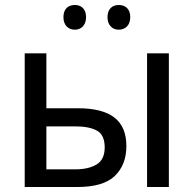

<svg xmlns="http://www.w3.org/2000/svg" viewBox="-20 -750 776 770"><path d="M289.1 0C358.9 0 409.7 -14.6 440.4 -44.4C471.2 -74.2 486.8 -113.8 486.8 -164.1C486.8 -265.6 425.3 -315.9 292 -315.9H166V-536.1H79.1V0ZM166 -243.2H282.2C319.8 -243.2 349.1 -237.3 369.6 -225.6C389.6 -213.9 399.9 -191.9 399.9 -159.2C399.9 -126.5 389.2 -103.5 367.2 -90.3C345.2 -77.1 316.4 -70.8 280.8 -70.8H166ZM657.2 0V-536.1H569.8V0ZM234.4 -681.2C234.4 -647.5 254.9 -630.9 280.3 -630.9C304.2 -630.9 325.2 -647.5 325.2 -681.2C325.2 -715.8 304.2 -730 280.3 -730C254.9 -730 234.4 -715.8 234.4 -681.2ZM411.1 -681.2C411.1 -647.5 432.1 -630.9 456.1 -630.9C481.4 -630.9 502.4 -647.5 502.4 -681.2C502.4 -715.8 481.4 -730 456.1 -730C432.1 -730 411.1 -715.8 411.1 -681.2Z"/></svg>

Font: Avrile Sans
Style: Regular
Weight: 400
Designer: Monotype Design Team, Google (font), Stefan Peev (BGR Cyrillic), Cristiano Sobral (main changes)
Foundry: The Avrile Sans Project Authors
Version: Version 3.110